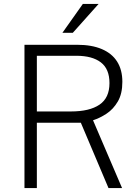

<svg xmlns="http://www.w3.org/2000/svg" viewBox="-20 -949 706 969"><path d="M596 0H527.5L388 -329.5H166V0H103.5V-723H369.5Q443 -723 494 -701.2Q545 -679.5 571.2 -638Q597.5 -596.5 597.5 -536Q597.5 -476 574.8 -437Q552 -398 518 -375.5Q484 -353 449.5 -342ZM337.5 -386.5Q432 -386.5 482.2 -420.8Q532.5 -455 532.5 -529.5Q532.5 -601 489 -634.2Q445.5 -667.5 365.5 -667.5H166V-386.5ZM398 -929H477.5L347.5 -783.5H295Z"/></svg>

Font: Public Sans Thin ExtraLight
Style: Regular
Weight: 250
Version: Version 1.007